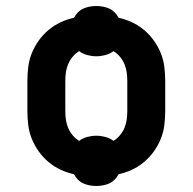

<svg xmlns="http://www.w3.org/2000/svg" viewBox="-20 -579 640 638"><path d="M300 39Q289 39 278 37Q267 35 257 30.5Q247 26 239 18Q231 10 226 0Q203 -5 181.5 -15Q160 -25 141.5 -40.5Q123 -56 109 -75.5Q95 -95 86 -117Q77 -139 74 -162.5Q71 -186 71 -210V-310Q71 -334 74 -357.5Q77 -381 86 -403Q95 -425 109 -444.5Q123 -464 141.5 -479.5Q160 -495 181.5 -505Q203 -515 226 -520Q231 -530 239 -538Q247 -546 257 -550.5Q267 -555 278 -557Q289 -559 300 -559Q311 -559 322 -557Q333 -555 343 -550.5Q353 -546 361 -538Q369 -530 374 -520Q397 -515 418.5 -505Q440 -495 458.5 -479.5Q477 -464 491 -444.5Q505 -425 514 -403Q523 -381 526 -357.5Q529 -334 529 -310V-210Q529 -186 526 -162.5Q523 -139 514 -117Q505 -95 491 -75.5Q477 -56 458.5 -40.5Q440 -25 418.5 -15Q397 -5 374 0Q369 10 361 18Q353 26 343 30.5Q333 35 322 37Q311 39 300 39ZM357 -111Q369 -118 378.5 -129.5Q388 -141 393.5 -154Q399 -167 401 -181.5Q403 -196 403 -210V-310Q403 -324 401 -338.5Q399 -353 393.5 -366Q388 -379 378.5 -390.5Q369 -402 357 -409Q345 -400 330 -396Q315 -392 300 -392Q285 -392 270 -396Q255 -400 243 -409Q231 -402 221.5 -390.5Q212 -379 206.5 -366Q201 -353 199 -338.5Q197 -324 197 -310V-210Q197 -196 199 -181.5Q201 -167 206.5 -154Q212 -141 221.5 -129.5Q231 -118 243 -111Q255 -120 270 -124Q285 -128 300 -128Q315 -128 330 -124Q345 -120 357 -111Z"/></svg>

Font: Iosevka Aile Extrabold
Style: Regular
Weight: 800
Designer: Belleve Invis
Foundry: Belleve Invis
Version: Version 27.3.5; ttfautohint (v1.8.4)